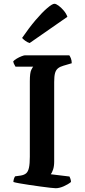

<svg xmlns="http://www.w3.org/2000/svg" viewBox="-20 -997 450 1017"><path d="M275 0Q268 0 246 -2.5Q224 -5 194.5 -9Q165 -13 135 -17.5Q105 -22 82.5 -26Q60 -30 51 -33Q51 -42 54 -50.5Q57 -59 60 -63L89 -67Q108 -70 118.5 -79Q129 -88 133.5 -109Q138 -130 138 -167V-567Q138 -612 146 -627.5Q154 -643 156 -644H62Q60 -649 56 -655Q52 -661 50 -672Q56 -679 68.5 -686.5Q81 -694 94 -699Q107 -704 112 -704H347Q351 -699 355.5 -688Q360 -677 360 -662L316 -649Q298 -644 287 -635Q276 -626 271.5 -609.5Q267 -593 267 -563V-141Q267 -116 261 -98.5Q255 -81 249 -74L348 -62Q350 -59 353 -50Q356 -41 356 -33Q340 -20 317 -10Q294 0 275 0ZM137 -769Q124 -773 113 -781.5Q102 -790 97 -796Q134 -850 168.5 -890.5Q203 -931 230 -954Q257 -977 268 -977Q277 -977 291 -966.5Q305 -956 318 -940.5Q331 -925 337 -908Z"/></svg>

Font: Texturina 12pt SemiBold
Style: Regular
Weight: 600
Designer: Guillermo Torres Carreño
Foundry: Omnibus-Type
Version: Version 1.002